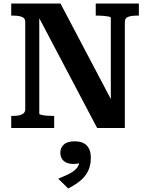

<svg xmlns="http://www.w3.org/2000/svg" viewBox="-20 -730 849 1095"><path d="M44 0V-69H54Q75 -69 90.5 -72.5Q106 -76 115 -84.5Q124 -93 124 -107V-605Q124 -620 115 -627.5Q106 -635 90.5 -638Q75 -641 54 -641H44V-710H325L630 -131L612 -134V-629Q612 -633 600.5 -635.5Q589 -638 572.5 -639.5Q556 -641 540 -641H526V-710H772V-641H761Q741 -641 725 -638Q709 -635 700.5 -627.5Q692 -620 692 -605V0H534L182 -668L204 -663V-81Q204 -78 215.5 -75Q227 -72 243.5 -70.5Q260 -69 276 -69H289V0ZM369 345 312 289Q347 275 374 261.5Q401 248 417 230Q433 212 433 186L448 194Q438 200 425 202.5Q412 205 399 205Q362 205 343 187.5Q324 170 324 141Q324 113 344 94.5Q364 76 406 76Q452 76 475 100Q498 124 498 170Q498 214 482 246Q466 278 437 301.5Q408 325 369 345Z"/></svg>

Font: Roboto Serif SemiBold
Style: Regular
Weight: 600
Designer: Greg Gazdowicz
Foundry: Commercial Type
Version: Version 1.008